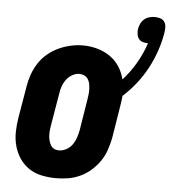

<svg xmlns="http://www.w3.org/2000/svg" viewBox="-51 -728 699 783"><g transform="rotate(5 299.0 -337.0)"><path d="M206 8Q177 8 148 2Q119 -4 96 -19.5Q73 -35 57.5 -58Q42 -81 34.5 -108.5Q27 -136 27.5 -165.5Q28 -195 33 -225L55 -355Q59 -380 67.5 -404Q76 -428 90.5 -450.5Q105 -473 126 -490.5Q147 -508 171 -519Q195 -530 220 -535.5Q245 -541 270 -541Q300 -541 328.5 -533Q357 -525 380.5 -509Q404 -493 419.5 -469Q435 -445 442 -417Q473 -451 496 -491Q519 -531 533 -573Q532 -573 532 -573Q532 -573 532 -573Q521 -573 511 -576Q501 -579 495 -587Q489 -595 487.5 -605.5Q486 -616 487 -627Q489 -638 494 -649Q499 -660 508.5 -668Q518 -676 529.5 -679Q541 -682 552 -682Q563 -682 574 -678.5Q585 -675 591 -666Q597 -657 597.5 -645.5Q598 -634 596 -622Q590 -585 577.5 -548Q565 -511 546.5 -476Q528 -441 503 -409Q478 -377 448 -350Q447 -339 445.5 -327.5Q444 -316 442 -305L421 -175Q416 -151 408 -126.5Q400 -102 385 -80Q370 -58 349.5 -40Q329 -22 305 -11Q281 0 256 4Q231 8 206 8ZM209 -106Q224 -106 239 -114Q254 -122 263.5 -135.5Q273 -149 278 -164Q283 -179 286 -194L307 -324Q309 -335 310 -346Q311 -357 310.5 -367.5Q310 -378 308 -388Q306 -398 300.5 -406.5Q295 -415 285.5 -419.5Q276 -424 265 -424Q250 -424 235.5 -415.5Q221 -407 211.5 -394Q202 -381 197 -366Q192 -351 190 -336L168 -206Q166 -195 165 -184.5Q164 -174 164.5 -163.5Q165 -153 167.5 -143Q170 -133 175 -124Q180 -115 189 -110.5Q198 -106 209 -106Z"/></g></svg>

Font: Iosevka Curly Slab HvObl
Style: Regular
Weight: 900
Italic angle: -9°
Monospace: yes
Designer: Belleve Invis
Foundry: Belleve Invis
Version: Version 11.1.0; ttfautohint (v1.8.3)